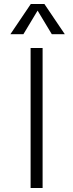

<svg xmlns="http://www.w3.org/2000/svg" viewBox="-20 -940 366 960"><path d="M133 -700H193V0H133ZM134 -920H202L304 -769H239L168 -887L97 -769H32Z"/></svg>

Font: Moderustic Light
Style: Regular
Weight: 300
Designer: Tural Alisoy
Foundry: TAFT Foundry
Version: Version 2.120